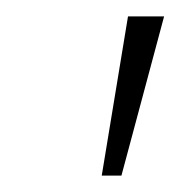

<svg xmlns="http://www.w3.org/2000/svg" viewBox="-20 -734 220 234"><path d="M104 -520 136 -714H180L128 -520Z"/></svg>

Font: Noto Serif Tamil ExtraCondensed ExtraLight
Style: Italic
Weight: 200
Width: 2
Italic angle: -12°
Designer: Indian Type Foundry, Tom Grace, and the Monotype Design Team
Foundry: Monotype Imaging Inc.
Version: Version 2.003; ttfautohint (v1.8.4.7-5d5b)